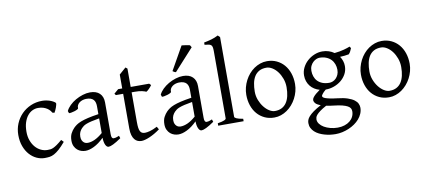

<svg xmlns="http://www.w3.org/2000/svg" viewBox="-84 -1073 3632 1634"><g transform="rotate(-10 1732.0 -256.5)"><path d="M410.2 -92.8Q378.4 -55.2 354.2 -33.9Q330.1 -12.7 309.6 -1.7Q289.1 9.3 269.5 12Q250 14.6 227.1 14.6Q191.4 14.6 157.5 -1.2Q123.5 -17.1 97.2 -46.9Q70.8 -76.7 54.9 -119.6Q39.1 -162.6 39.1 -216.8Q39.1 -269.5 58.3 -315.4Q77.6 -361.3 111.1 -395.3Q144.5 -429.2 189.9 -449Q235.4 -468.8 288.1 -468.8Q304.2 -468.8 321 -466.1Q337.9 -463.4 353.3 -458.3Q368.7 -453.1 381.6 -446Q394.5 -439 402.8 -430.2Q403.8 -424.3 401.4 -413.6Q398.9 -402.8 394.5 -390.9Q390.1 -378.9 384.8 -367.9Q379.4 -356.9 375 -350.1L356.9 -355Q353 -363.8 344.2 -374Q335.4 -384.3 321.5 -393.6Q307.6 -402.8 288.3 -408.9Q269 -415 244.1 -415Q218.3 -415 194.6 -403.6Q170.9 -392.1 152.6 -369.1Q134.3 -346.2 123.3 -312Q112.3 -277.8 112.3 -231.9Q112.3 -190.4 124.8 -156.5Q137.2 -122.6 158 -98.6Q178.7 -74.7 205.8 -61.8Q232.9 -48.8 262.2 -48.8Q275.9 -48.8 287.6 -50Q299.3 -51.3 313.2 -57.6Q327.1 -64 345.5 -76.7Q363.8 -89.4 391.1 -112.8Z M608.9 -48.8Q638.2 -48.8 671.1 -63.7Q704.1 -78.6 741.2 -110.8V-237.3Q700.2 -230.5 673.6 -224.1Q647 -217.8 629.9 -211.2Q612.8 -204.6 602.5 -197.3Q592.3 -189.9 584.5 -181.6Q571.8 -168.5 564 -151.6Q556.2 -134.8 556.2 -111.8Q556.2 -92.3 562 -80.1Q567.9 -67.9 576.2 -60.8Q584.5 -53.7 593.5 -51.3Q602.5 -48.8 608.9 -48.8ZM889.2 -40Q847.7 -11.2 820.6 1.7Q793.5 14.6 779.8 14.6Q763.7 14.6 752.9 -7.8Q742.2 -30.3 741.2 -69.8Q719.2 -47.9 697.3 -31.7Q675.3 -15.6 654.3 -5.4Q633.3 4.9 614.5 9.8Q595.7 14.6 580.1 14.6Q562.5 14.6 543.9 8.8Q525.4 2.9 510.5 -9.8Q495.6 -22.5 485.8 -42.5Q476.1 -62.5 476.1 -90.8Q476.1 -127.9 489 -152.8Q502 -177.7 520 -195.8Q531.7 -207.5 546.6 -218Q561.5 -228.5 586.2 -238.3Q610.8 -248 647.9 -256.8Q685.1 -265.6 741.2 -273.9V-342.8Q741.2 -359.4 737.3 -373.8Q733.4 -388.2 724.1 -398.7Q714.8 -409.2 699 -414.8Q683.1 -420.4 659.2 -419.9Q643.6 -419.4 628.4 -414.6Q613.3 -409.7 602.1 -400.9Q590.8 -392.1 584.5 -380.1Q578.1 -368.2 579.6 -353.5Q580.1 -349.1 569.6 -343.5Q559.1 -337.9 544.7 -333.5Q530.3 -329.1 516.4 -326.7Q502.4 -324.2 496.6 -325.7L489.7 -344.7Q501 -369.1 523.9 -391.6Q546.9 -414.1 576.4 -431.2Q606 -448.2 638.9 -458.5Q671.9 -468.8 702.6 -468.8Q756.3 -468.8 785.4 -440.7Q814.5 -412.6 814.5 -362.3V-86.9Q814.5 -66.4 819.8 -57.6Q825.2 -48.8 834 -48.8Q840.8 -48.8 851.6 -51.3Q862.3 -53.7 881.8 -62Z M1226.1 -57.1Q1202.1 -39.6 1178.7 -26.1Q1155.3 -12.7 1134 -3.7Q1112.8 5.4 1094.7 10Q1076.7 14.6 1064 14.6Q1046.9 14.6 1031.5 8.3Q1016.1 2 1004.4 -12.5Q992.7 -26.9 985.8 -50.3Q979 -73.7 979 -107.9V-407.7H916L905.8 -421.4L943.8 -454.1H979V-574.2L1037.1 -625L1052.2 -612.8V-454.1H1211.9L1226.1 -439.9Q1221.7 -433.1 1215.1 -425.3Q1208.5 -417.5 1201.7 -410.6Q1194.8 -403.8 1188.2 -398.2Q1181.6 -392.6 1176.8 -390.6Q1165 -396.5 1141.1 -402.1Q1117.2 -407.7 1077.6 -407.7H1052.2V-149.9Q1052.2 -120.6 1054.9 -101.1Q1057.6 -81.5 1064 -70.1Q1070.3 -58.6 1080.3 -53.7Q1090.3 -48.8 1105 -48.8Q1122.1 -48.8 1147.9 -55.7Q1173.8 -62.5 1211.9 -82Z M1412.1 -48.8Q1441.4 -48.8 1474.4 -63.7Q1507.3 -78.6 1544.4 -110.8V-237.3Q1503.4 -230.5 1476.8 -224.1Q1450.2 -217.8 1433.1 -211.2Q1416 -204.6 1405.8 -197.3Q1395.5 -189.9 1387.7 -181.6Q1375 -168.5 1367.2 -151.6Q1359.4 -134.8 1359.4 -111.8Q1359.4 -92.3 1365.2 -80.1Q1371.1 -67.9 1379.4 -60.8Q1387.7 -53.7 1396.7 -51.3Q1405.8 -48.8 1412.1 -48.8ZM1692.4 -40Q1650.9 -11.2 1623.8 1.7Q1596.7 14.6 1583 14.6Q1566.9 14.6 1556.2 -7.8Q1545.4 -30.3 1544.4 -69.8Q1522.5 -47.9 1500.5 -31.7Q1478.5 -15.6 1457.5 -5.4Q1436.5 4.9 1417.7 9.8Q1398.9 14.6 1383.3 14.6Q1365.7 14.6 1347.2 8.8Q1328.6 2.9 1313.7 -9.8Q1298.8 -22.5 1289.1 -42.5Q1279.3 -62.5 1279.3 -90.8Q1279.3 -127.9 1292.2 -152.8Q1305.2 -177.7 1323.2 -195.8Q1335 -207.5 1349.9 -218Q1364.7 -228.5 1389.4 -238.3Q1414.1 -248 1451.2 -256.8Q1488.3 -265.6 1544.4 -273.9V-342.8Q1544.4 -359.4 1540.5 -373.8Q1536.6 -388.2 1527.3 -398.7Q1518.1 -409.2 1502.2 -414.8Q1486.3 -420.4 1462.4 -419.9Q1446.8 -419.4 1431.6 -414.6Q1416.5 -409.7 1405.3 -400.9Q1394 -392.1 1387.7 -380.1Q1381.3 -368.2 1382.8 -353.5Q1383.3 -349.1 1372.8 -343.5Q1362.3 -337.9 1347.9 -333.5Q1333.5 -329.1 1319.6 -326.7Q1305.7 -324.2 1299.8 -325.7L1293 -344.7Q1304.2 -369.1 1327.1 -391.6Q1350.1 -414.1 1379.6 -431.2Q1409.2 -448.2 1442.1 -458.5Q1475.1 -468.8 1505.9 -468.8Q1559.6 -468.8 1588.6 -440.7Q1617.7 -412.6 1617.7 -362.3V-86.9Q1617.7 -66.4 1623 -57.6Q1628.4 -48.8 1637.2 -48.8Q1644 -48.8 1654.8 -51.3Q1665.5 -53.7 1685.1 -62ZM1453.6 -511.2Q1444.8 -512.7 1438 -516.6Q1431.2 -520.5 1425.8 -524.9L1540 -727.1Q1545.9 -726.6 1555.4 -725.3Q1564.9 -724.1 1575.4 -722.7Q1585.9 -721.2 1595.7 -719.2Q1605.5 -717.3 1610.8 -715.8L1622.1 -696.8Z M1728.5 0V-21Q1749.5 -24.4 1763.7 -28.1Q1777.8 -31.7 1786.1 -35.4Q1794.4 -39.1 1798.1 -43Q1801.8 -46.9 1801.8 -50.8V-632.8Q1801.8 -654.8 1798.8 -667Q1795.9 -679.2 1788.1 -685.3Q1780.3 -691.4 1767.1 -693.6Q1753.9 -695.8 1733.4 -698.2V-717.8Q1768.6 -724.6 1797.9 -732.9Q1827.1 -741.2 1857.4 -756.8L1875 -740.2V-50.8Q1875 -43.5 1891.6 -35.6Q1908.2 -27.8 1948.2 -21V0Z M2358.4 -222.2Q2358.4 -260.7 2345.7 -295.7Q2333 -330.6 2313 -357.2Q2293 -383.8 2267.6 -399.4Q2242.2 -415 2217.3 -415Q2180.2 -415 2154.8 -400.9Q2129.4 -386.7 2114 -362.1Q2098.6 -337.4 2091.8 -303.7Q2085 -270 2085 -231Q2085 -192.4 2098.6 -157.5Q2112.3 -122.6 2133.1 -96.2Q2153.8 -69.8 2178.7 -54.4Q2203.6 -39.1 2226.1 -39.1Q2260.7 -39.1 2285.6 -52Q2310.5 -64.9 2326.7 -88.9Q2342.8 -112.8 2350.6 -146.5Q2358.4 -180.2 2358.4 -222.2ZM2434.1 -236.8Q2434.1 -204.1 2425.8 -172.9Q2417.5 -141.6 2402.8 -113.8Q2388.2 -85.9 2367.7 -62.3Q2347.2 -38.6 2322.5 -21.5Q2297.9 -4.4 2270 5.1Q2242.2 14.6 2212.4 14.6Q2166 14.6 2128.7 -2.9Q2091.3 -20.5 2064.7 -51.3Q2038.1 -82 2023.7 -124.5Q2009.3 -167 2009.3 -216.8Q2009.3 -249 2017.3 -280.3Q2025.4 -311.5 2039.8 -339.6Q2054.2 -367.7 2074.5 -391.4Q2094.7 -415 2119.4 -432.1Q2144 -449.2 2172.6 -459Q2201.2 -468.8 2231.4 -468.8Q2277.3 -468.8 2314.7 -451.2Q2352.1 -433.6 2378.7 -402.6Q2405.3 -371.6 2419.7 -329.1Q2434.1 -286.6 2434.1 -236.8Z M2810.1 -293Q2810.1 -318.8 2801.5 -342Q2793 -365.2 2776.1 -382.6Q2759.3 -399.9 2734.1 -409.9Q2709 -419.9 2676.3 -419.9Q2664.1 -419.9 2649.2 -413.6Q2634.3 -407.2 2621.1 -395Q2607.9 -382.8 2599.1 -364.3Q2590.3 -345.7 2590.3 -321.8Q2590.3 -295.9 2598.4 -272.7Q2606.4 -249.5 2622.8 -232.4Q2639.2 -215.3 2664.3 -205.3Q2689.5 -195.3 2724.1 -195.3Q2738.3 -195.3 2753.7 -201.4Q2769 -207.5 2781.5 -220Q2793.9 -232.4 2802 -250.5Q2810.1 -268.6 2810.1 -293ZM2726.1 2Q2707.5 0 2691.9 -2.4Q2676.3 -4.9 2662.6 -7.8Q2627.4 11.2 2607.2 26.4Q2586.9 41.5 2576.7 53.5Q2566.4 65.4 2563.7 75.2Q2561 85 2561 92.8Q2561 113.3 2574.7 131.6Q2588.4 149.9 2611.3 163.3Q2634.3 176.8 2664.6 184.8Q2694.8 192.9 2728 192.9Q2760.7 192.9 2787.6 184.1Q2814.5 175.3 2833.5 159.9Q2852.5 144.5 2863 123.3Q2873.5 102.1 2873.5 76.7Q2873.5 63 2867.2 51.5Q2860.8 40 2844.2 30.8Q2827.6 21.5 2799.1 14.2Q2770.5 6.8 2726.1 2ZM2878.4 -313Q2878.4 -275.4 2861.6 -244.4Q2844.7 -213.4 2817.4 -191.2Q2790 -168.9 2755.4 -156.5Q2720.7 -144 2685.1 -144H2683.1Q2659.7 -124.5 2650.9 -111.6Q2642.1 -98.6 2642.1 -95.7Q2642.1 -89.8 2647.2 -84.2Q2652.3 -78.6 2666.3 -73.5Q2680.2 -68.4 2704.6 -63.2Q2729 -58.1 2767.1 -53.7Q2820.3 -47.9 2855 -36.1Q2889.6 -24.4 2910.2 -9Q2930.7 6.3 2938.7 23.9Q2946.8 41.5 2946.8 58.6Q2946.8 85.4 2936.5 109.6Q2926.3 133.8 2908.7 154.3Q2891.1 174.8 2867.2 191.4Q2843.3 208 2815.9 219.7Q2788.6 231.4 2759.3 237.8Q2730 244.1 2701.2 244.1Q2678.2 244.1 2653.8 241Q2629.4 237.8 2605.5 231Q2581.5 224.1 2560.3 213.6Q2539.1 203.1 2522.9 188.2Q2506.8 173.3 2497.3 154.5Q2487.8 135.7 2487.8 111.8Q2487.8 99.1 2492.4 85.2Q2497.1 71.3 2511.2 55.2Q2525.4 39.1 2550.8 20.5Q2576.2 2 2618.2 -20.5Q2586.4 -31.7 2574.2 -45.9Q2562 -60.1 2562 -74.7Q2562 -78.6 2564.5 -85.2Q2566.9 -91.8 2574.5 -101.3Q2582 -110.8 2595.9 -123Q2609.9 -135.3 2632.3 -150.9Q2607.4 -157.7 2587.2 -170.7Q2566.9 -183.6 2552.5 -201.9Q2538.1 -220.2 2530 -243.4Q2522 -266.6 2522 -293.9Q2522 -329.6 2538.1 -361.6Q2554.2 -393.6 2580.6 -417.2Q2606.9 -440.9 2640.6 -454.8Q2674.3 -468.8 2710 -468.8Q2739.3 -468.8 2764.9 -460.4Q2790.5 -452.1 2811.5 -437Q2836.9 -439.5 2857.4 -443.4Q2877.9 -447.3 2894.3 -451.7Q2910.6 -456.1 2923.3 -460.4Q2936 -464.8 2946.3 -468.8L2956.1 -454.1Q2950.2 -440.4 2944.8 -429Q2939.5 -417.5 2928.2 -405.3Q2909.7 -401.9 2891.8 -399.9Q2874 -397.9 2851.6 -397Q2864.3 -378.4 2871.3 -357.4Q2878.4 -336.4 2878.4 -313Z M3349.1 -222.2Q3349.1 -260.7 3336.4 -295.7Q3323.7 -330.6 3303.7 -357.2Q3283.7 -383.8 3258.3 -399.4Q3232.9 -415 3208 -415Q3170.9 -415 3145.5 -400.9Q3120.1 -386.7 3104.7 -362.1Q3089.4 -337.4 3082.5 -303.7Q3075.7 -270 3075.7 -231Q3075.7 -192.4 3089.4 -157.5Q3103 -122.6 3123.8 -96.2Q3144.5 -69.8 3169.4 -54.4Q3194.3 -39.1 3216.8 -39.1Q3251.5 -39.1 3276.4 -52Q3301.3 -64.9 3317.4 -88.9Q3333.5 -112.8 3341.3 -146.5Q3349.1 -180.2 3349.1 -222.2ZM3424.8 -236.8Q3424.8 -204.1 3416.5 -172.9Q3408.2 -141.6 3393.6 -113.8Q3378.9 -85.9 3358.4 -62.3Q3337.9 -38.6 3313.2 -21.5Q3288.6 -4.4 3260.7 5.1Q3232.9 14.6 3203.1 14.6Q3156.7 14.6 3119.4 -2.9Q3082 -20.5 3055.4 -51.3Q3028.8 -82 3014.4 -124.5Q3000 -167 3000 -216.8Q3000 -249 3008.1 -280.3Q3016.1 -311.5 3030.5 -339.6Q3044.9 -367.7 3065.2 -391.4Q3085.4 -415 3110.1 -432.1Q3134.8 -449.2 3163.3 -459Q3191.9 -468.8 3222.2 -468.8Q3268.1 -468.8 3305.4 -451.2Q3342.8 -433.6 3369.4 -402.6Q3396 -371.6 3410.4 -329.1Q3424.8 -286.6 3424.8 -236.8Z"/></g></svg>

Font: Gentium Kaktovik
Style: Regular
Weight: 400
Designer: J. Victor Gaultney and Annie Olsen
Foundry: SIL International
Version: Version 1.102; 2013; Maintenance release